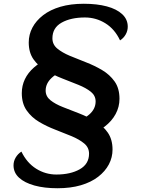

<svg xmlns="http://www.w3.org/2000/svg" viewBox="-20 -815 748 1022"><path d="M446 -93 359 -159Q421 -176 455 -205.5Q489 -235 489 -275Q489 -306 463.5 -326.5Q438 -347 397 -363.5Q356 -380 311 -397.5Q266 -415 225 -439Q184 -463 158.5 -499Q133 -535 133 -589Q133 -631 152.5 -668Q172 -705 209.5 -734Q247 -763 301.5 -779Q356 -795 426 -795Q496 -795 548.5 -781Q601 -767 630.5 -739.5Q660 -712 660 -673Q660 -651 649 -631.5Q638 -612 619 -600Q591 -660 541 -691Q491 -722 432 -722Q357 -722 308 -694.5Q259 -667 259 -611Q259 -578 285 -556.5Q311 -535 351.5 -518Q392 -501 437.5 -483.5Q483 -466 523.5 -442Q564 -418 590 -381.5Q616 -345 616 -289Q616 -246 595.5 -208Q575 -170 537 -141Q499 -112 446 -93ZM286 187Q216 187 163.5 172.5Q111 158 81.5 131Q52 104 52 65Q52 43 63.5 23.5Q75 4 94 -8Q123 52 172.5 83Q222 114 280 114Q355 114 404.5 86Q454 58 454 3Q454 -30 428 -51.5Q402 -73 361.5 -90Q321 -107 275 -124.5Q229 -142 188.5 -166Q148 -190 122 -227Q96 -264 96 -319Q96 -359 112.5 -393.5Q129 -428 161 -456Q193 -484 237 -504L347 -448Q288 -431 255.5 -401Q223 -371 223 -333Q223 -302 248.5 -281.5Q274 -261 315 -245Q356 -229 401 -211.5Q446 -194 487 -170Q528 -146 553.5 -109.5Q579 -73 579 -19Q579 23 559.5 60Q540 97 502.5 126Q465 155 410.5 171Q356 187 286 187Z"/></svg>

Font: Lemonada
Style: Regular
Weight: 400
Designer: Mohamed Gaber (Arabic), Eduardo Tunni (Latin)
Foundry: Kief Type Foundry
Version: Version 4.005